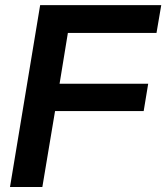

<svg xmlns="http://www.w3.org/2000/svg" viewBox="-20 -748 665 768"><path d="M20 0 140.6 -727.5H625L606 -616.2H251.5L218.3 -413.1H572.8L554.7 -303.7H200.2L149.4 0Z"/></svg>

Font: Inter 28pt SemiBold
Style: Italic
Weight: 600
Italic angle: -9.3988°
Designer: Rasmus Andersson
Foundry: rsms
Version: Version 4.001;git-66647c0bb